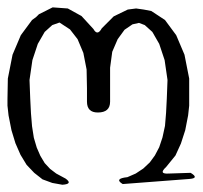

<svg xmlns="http://www.w3.org/2000/svg" viewBox="-29 -517 549 519"><path d="M154.3 -494.1 191.4 -473.6 223.6 -438.5Q234.4 -418.9 246.1 -440.4L278.3 -472.7L316.4 -491.2L338.9 -494.1L359.4 -491.2L379.9 -487.3L417 -462.9L447.3 -421.9L469.7 -369.1L482.4 -304.7V-231.4L479.5 -205.1L471.7 -165L460 -128.9L445.3 -96.7L419.9 -65.4Q398.4 -45.9 427.7 -47.9L486.3 -49.8Q510.7 -35.2 482.4 -33.2L302.7 -19.5Q278.3 -34.2 315.4 -38.1L337.9 -47.9L358.4 -61.5L376 -78.1L389.6 -96.7L401.4 -119.1L410.2 -145.5L417 -176.8L419.9 -211.9L421.9 -251L423.8 -300.8L416 -354.5L401.4 -398.4L382.8 -430.7L362.3 -449.2L346.7 -455.1L329.1 -451.2L307.6 -436.5L289.1 -411.1L274.4 -377L268.6 -334V-242.2Q268.6 -212.9 235.4 -212.9Q206.1 -212.9 206.1 -242.2V-278.3L205.1 -329.1L196.3 -374L180.7 -411.1L160.2 -437.5L131.8 -456.1L112.3 -449.2L91.8 -430.7L73.2 -398.4L58.6 -354.5L50.8 -300.8L52.7 -251L54.7 -210.9L57.6 -175.8L62.5 -144.5L70.3 -118.2L80.1 -95.7L91.8 -76.2L106.4 -60.5L123 -47.9L148.4 -34.2Q168.9 -19.5 139.6 -17.6L112.3 -22.5L85.9 -32.2L63.5 -49.8L43 -71.3L26.4 -98.6L12.7 -129.9L2 -165L-5.9 -205.1L-8.8 -231.4V-249L-7.8 -304.7L4.9 -369.1L27.3 -421.9L57.6 -462.9L68.4 -470.7L76.2 -478.5L93.8 -487.3L113.3 -497.1Z"/></svg>

Font: B2 Hana
Style: Regular
Weight: 500
Version: 2020-08-05; (max)